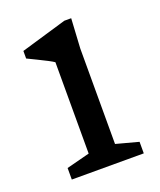

<svg xmlns="http://www.w3.org/2000/svg" viewBox="-101 -566 529 633"><g transform="rotate(-20 163.0 -250.0)"><path d="M223 -500.5 217 -396.5V-61.5L295.5 -40.5V0H43V-40.5L124.5 -61.5V-382Q119 -386 104.2 -393.8Q89.5 -401.5 71.5 -410.2Q53.5 -419 38 -426.5V-453L199 -500.5Z"/></g></svg>

Font: Newsreader 9pt
Style: Regular
Weight: 400
Designer: Hugues Gentile
Foundry: Production Type
Version: Version 1.003